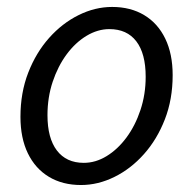

<svg xmlns="http://www.w3.org/2000/svg" viewBox="-20 -518 554 550"><path d="M212.1 12Q159 12 120.1 -11.5Q81.1 -34.9 59.8 -78.8Q38.6 -122.6 38.6 -183.4Q38.6 -252.6 60.9 -309.9Q83.2 -367.3 120.7 -409.4Q158.3 -451.6 205.3 -474.8Q252.3 -498.1 301.2 -498.1Q354.2 -498.1 393.2 -474.6Q432.2 -451.2 453.4 -407.3Q474.6 -363.5 474.6 -302.7Q474.6 -233.5 452.3 -176.2Q430 -118.8 392.5 -76.7Q355 -34.5 308 -11.3Q260.9 12 212.1 12ZM220 -51.5Q254 -51.5 285.6 -70.9Q317.3 -90.3 342.3 -124.1Q367.4 -158 382.3 -202.7Q397.3 -247.5 397.3 -298.2Q397.3 -364.6 370.5 -399.6Q343.8 -434.6 293.3 -434.6Q259.9 -434.6 227.9 -415.4Q196 -396.2 170.9 -362.3Q145.9 -328.5 130.9 -283.7Q116 -239 116 -187.9Q116 -122.4 142.9 -87Q169.9 -51.5 220 -51.5Z"/></svg>

Font: Source Sans 3 VF
Style: Italic
Weight: 200
Italic angle: -11°
Designer: Paul D. Hunt
Foundry: Adobe Systems Incorporated
Version: Version 3.042;hotconv 1.0.118;makeotfexe 2.5.65603